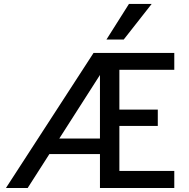

<svg xmlns="http://www.w3.org/2000/svg" viewBox="-20 -946 953 966"><path d="M450.7 -679.7H856.9V-594.7H580.6V-394.5H773.9V-312.5H580.6V-85.9H856.9V0H482.9V-170.9H228.5L119.1 0H9.8ZM482.9 -249V-568.8L278.3 -249ZM628.9 -926.3H743.2L602.5 -747.1H515.6Z"/></svg>

Font: Inder
Style: Regular
Weight: 400
Designer: Irina Smirnova
Foundry: Irina Smirnova
Version: Version 1.001